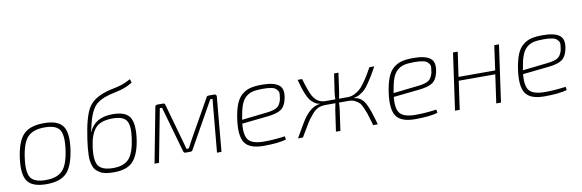

<svg xmlns="http://www.w3.org/2000/svg" viewBox="-52 -1161 4859 1604"><g transform="rotate(-10 2378.0 -359.5)"><path d="M305 -494Q424 -494 465.5 -436Q507 -378 487 -238Q467 -100 412.5 -44Q358 12 240 12Q122 12 80.5 -46Q39 -104 58 -243Q77 -381 132 -437.5Q187 -494 305 -494ZM99 -238Q82 -116 113 -69.5Q144 -23 240 -23Q337 -23 383 -71Q429 -119 446 -243Q463 -365 432.5 -411.5Q402 -458 305 -458Q208 -458 162 -410Q116 -362 99 -238Z M1078 -731 1087 -700Q1049 -677 1017 -665.5Q985 -654 942.5 -645Q900 -636 886 -632Q794 -607 756 -558Q718 -509 697 -416Q693 -403 681 -349H682Q732 -468 884 -468Q993 -468 1028.5 -413.5Q1064 -359 1047 -231Q1030 -108 979.5 -48Q929 12 812 12Q775 12 746 7Q717 2 697 -10Q677 -22 663 -36Q649 -50 641.5 -72.5Q634 -95 630.5 -117Q627 -139 628.5 -171Q630 -203 632.5 -231Q635 -259 641 -300Q667 -482 711 -556.5Q755 -631 874 -665Q893 -671 933.5 -679Q974 -687 1006 -698Q1038 -709 1078 -731ZM878 -433Q774 -433 730.5 -382Q687 -331 674 -231Q657 -114 688 -69Q719 -24 813 -24Q903 -24 946.5 -71Q990 -118 1007 -239Q1023 -349 995 -391Q967 -433 878 -433Z M1701 -482H1750Q1758 -482 1763.5 -476.5Q1769 -471 1768 -463L1726 0H1688L1729 -449H1710L1491 -59Q1484 -46 1472 -46H1427Q1416 -46 1411 -61L1301 -449H1282L1196 0H1158L1247 -465Q1249 -482 1267 -482H1317Q1330 -482 1333 -467L1424 -143Q1433 -114 1443 -75L1462 -76Q1466 -83 1479 -107.5Q1492 -132 1499 -145L1682 -469Q1686 -482 1701 -482Z M2270 -36 2274 -8Q2206 12 2082 12Q1963 12 1923 -47.5Q1883 -107 1903 -247Q1914 -323 1933.5 -371.5Q1953 -420 1985 -447Q2017 -474 2056.5 -484Q2096 -494 2156 -494Q2256 -494 2298.5 -460.5Q2341 -427 2322 -344Q2309 -283 2272.5 -258Q2236 -233 2156 -225L1938 -202Q1928 -98 1963 -60.5Q1998 -23 2093 -23Q2173 -23 2270 -36ZM1942 -234 2157 -258Q2219 -265 2245 -283Q2271 -301 2283 -347Q2287 -372 2288.5 -390Q2290 -408 2281 -420.5Q2272 -433 2262.5 -440.5Q2253 -448 2235 -452Q2217 -456 2199.5 -457.5Q2182 -459 2158 -459Q2104 -459 2071.5 -451.5Q2039 -444 2012.5 -421Q1986 -398 1970.5 -356Q1955 -314 1944 -244Z M2893 -252V-250Q2926 -247 2949.5 -229.5Q2973 -212 2989.5 -180.5Q3006 -149 3018 -113Q3030 -77 3045 -26Q3046 -20 3047 -17Q3048 -14 3049.5 -9Q3051 -4 3052 0H3013Q3010 -12 3003 -34Q2990 -80 2982.5 -102Q2975 -124 2961.5 -155Q2948 -186 2934 -199.5Q2920 -213 2898 -224Q2876 -235 2847 -235H2764Q2764 -203 2760 -178L2735 0H2697L2723 -181Q2729 -214 2734 -235H2649Q2614 -235 2587 -223Q2560 -211 2530.5 -175.5Q2501 -140 2487 -117.5Q2473 -95 2436 -32Q2423 -11 2417 0H2375Q2450 -133 2477 -168Q2537 -246 2607 -252V-253Q2581 -256 2559.5 -271.5Q2538 -287 2524.5 -305Q2511 -323 2497 -357Q2483 -391 2476 -414.5Q2469 -438 2457 -482H2495Q2529 -367 2550 -331Q2588 -267 2654 -267H2739Q2738 -288 2743 -326L2766 -482H2803L2781 -324Q2776 -291 2770 -267H2846Q2874 -267 2900.5 -280Q2927 -293 2946 -309Q2965 -325 2989.5 -359Q3014 -393 3027.5 -415.5Q3041 -438 3066 -482H3107Q3080 -433 3068 -413Q3056 -393 3031.5 -356Q3007 -319 2989 -302Q2971 -285 2945.5 -270Q2920 -255 2893 -252Z M3555 -36 3559 -8Q3491 12 3367 12Q3248 12 3208 -47.5Q3168 -107 3188 -247Q3199 -323 3218.5 -371.5Q3238 -420 3270 -447Q3302 -474 3341.5 -484Q3381 -494 3441 -494Q3541 -494 3583.5 -460.5Q3626 -427 3607 -344Q3594 -283 3557.5 -258Q3521 -233 3441 -225L3223 -202Q3213 -98 3248 -60.5Q3283 -23 3378 -23Q3458 -23 3555 -36ZM3227 -234 3442 -258Q3504 -265 3530 -283Q3556 -301 3568 -347Q3572 -372 3573.5 -390Q3575 -408 3566 -420.5Q3557 -433 3547.5 -440.5Q3538 -448 3520 -452Q3502 -456 3484.5 -457.5Q3467 -459 3443 -459Q3389 -459 3356.5 -451.5Q3324 -444 3297.5 -421Q3271 -398 3255.5 -356Q3240 -314 3229 -244Z M4165 -482 4097 0H4057L4091 -241H3781L3747 0H3707L3775 -482H3815L3785 -273H4096L4125 -482Z M4652 -36 4656 -8Q4588 12 4464 12Q4345 12 4305 -47.5Q4265 -107 4285 -247Q4296 -323 4315.5 -371.5Q4335 -420 4367 -447Q4399 -474 4438.5 -484Q4478 -494 4538 -494Q4638 -494 4680.5 -460.5Q4723 -427 4704 -344Q4691 -283 4654.5 -258Q4618 -233 4538 -225L4320 -202Q4310 -98 4345 -60.5Q4380 -23 4475 -23Q4555 -23 4652 -36ZM4324 -234 4539 -258Q4601 -265 4627 -283Q4653 -301 4665 -347Q4669 -372 4670.5 -390Q4672 -408 4663 -420.5Q4654 -433 4644.5 -440.5Q4635 -448 4617 -452Q4599 -456 4581.5 -457.5Q4564 -459 4540 -459Q4486 -459 4453.5 -451.5Q4421 -444 4394.5 -421Q4368 -398 4352.5 -356Q4337 -314 4326 -244Z"/></g></svg>

Font: Exo 2.0 Extra Light
Style: Italic
Weight: 250
Italic angle: -8°
Designer: Natanael Gama
Version: Version 1.001;PS 001.001;hotconv 1.0.70;makeotf.lib2.5.58329